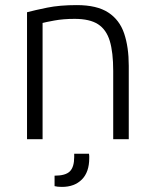

<svg xmlns="http://www.w3.org/2000/svg" viewBox="-20 -546 606 753"><path d="M86 0V-498Q116 -506 165 -516Q214 -526 281 -526Q360 -526 404.5 -497Q449 -468 467 -414.5Q485 -361 485 -288V0H424V-268Q424 -341 410.5 -385.5Q397 -430 364.5 -451Q332 -472 273 -472Q228 -472 193 -465.5Q158 -459 147 -456V0ZM223 187Q205 187 194 184V143Q237 143 254 126Q271 109 271 70V57H329Q330 61 330 65.5Q330 70 330 74Q330 129 301 158Q272 187 223 187Z"/></svg>

Font: Ubuntu Sans Light
Style: Regular
Weight: 300
Designer: Dalton Maag Ltd
Foundry: Dalton Maag Ltd
Version: Version 1.006; ttfautohint (v1.8.4.7-5d5b)